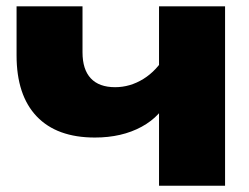

<svg xmlns="http://www.w3.org/2000/svg" viewBox="-20 -592 793 612"><path d="M32.8 -415.6V-571.8H243V-425.1Q243 -370.6 269.4 -342.3Q295.8 -314.1 346.9 -314.1Q394.5 -314.1 437.1 -340.4Q479.7 -366.8 508.7 -416.9L519.3 -283.3Q494.7 -222.4 431.5 -188Q368.3 -153.6 282.4 -153.6Q161.2 -153.6 97 -221Q32.8 -288.4 32.8 -415.6ZM486.9 -571.8H697.4V0H486.9Z"/></svg>

Font: Unbounded Variable
Style: Regular
Weight: 400
Designer: Luke Prowse, Jean-Baptiste Morizot, Fátima Lázaro, Florian Runge
Foundry: NaN
Version: Version 1.600;FEAKit 1.0